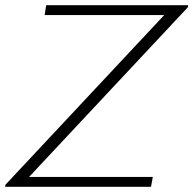

<svg xmlns="http://www.w3.org/2000/svg" viewBox="-43 -720 745 740"><path d="M-22 -8 590 -662H129L135 -700H682L681 -692L69 -38H546L539 0H-23Z"/></svg>

Font: Fahkwang ExtraLight
Style: Italic
Weight: 275
Italic angle: -10°
Designer: Suppakit Chalermlarp | Katatrad Co.,Ltd.
Foundry: Cadson Demak Co.,Ltd.
Version: Version 1.000; ttfautohint (v1.6)